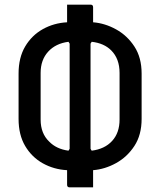

<svg xmlns="http://www.w3.org/2000/svg" viewBox="-20 -764 690 827"><path d="M269 -744H370Q381 -744 381 -733V-668Q432 -664 480 -637.5Q528 -611 559 -563.5Q590 -516 590 -447V-252Q590 -183 559 -135.5Q528 -88 480 -61.5Q432 -35 381 -31V43H280Q269 43 269 32V-31Q212 -34 164.5 -60.5Q117 -87 88.5 -135Q60 -183 60 -252V-447Q60 -516 88.5 -564Q117 -612 164.5 -638.5Q212 -665 269 -668ZM370 -123 375 -115Q431 -122 463 -157Q495 -192 495 -249V-450Q495 -511 459 -547Q428 -578 375 -584L370 -576ZM155 -249Q155 -189 192 -154Q223 -122 275 -115L280 -123V-576L275 -584Q220 -577 187.5 -541.5Q155 -506 155 -450Z"/></svg>

Font: Recursive Sn Lnr St Med
Style: Regular
Weight: 500
Version: Version 1.085;hotconv 1.1.0;makeotfexe 2.6.0; ttfautohint (v